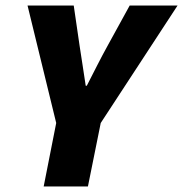

<svg xmlns="http://www.w3.org/2000/svg" viewBox="-20 -670 658 690"><path d="M137 0 182 -228 79 -650H245L266 -506Q272 -468 277 -434.5Q282 -401 288 -362H292Q312 -401 329.5 -435.5Q347 -470 368 -508L446 -650H618L342 -228L296 0Z"/></svg>

Font: mr_Source Sans Pro
Style: Italic
Weight: 900
Italic angle: -11°
Designer: Paul D. Hunt
Foundry: Adobe Systems Incorporated
Version: Version 1.076;July 10, 2024;FontCreator 11.5.0.2430 64-bit